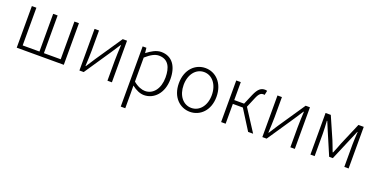

<svg xmlns="http://www.w3.org/2000/svg" viewBox="-26 -1310 4501 2311"><g transform="rotate(20 2225.0 -154.5)"><path d="M100 0H703V-533H645V-50H430V-533H373V-50H158V-533H100Z M903 0H958L1189 -342C1210 -374 1243 -424 1264 -457H1269C1266 -385 1262 -316 1262 -256V0H1319V-533H1264L1033 -192L958 -76H953C956 -148 960 -219 960 -276V-533H903Z M1519 238H1577V46L1576 -52C1631 -9 1684 13 1733 13C1858 13 1968 -94 1968 -275C1968 -439 1895 -547 1754 -547C1689 -547 1628 -508 1576 -468H1574L1567 -533H1519ZM1728 -38C1689 -38 1634 -55 1577 -103V-411C1641 -467 1692 -496 1743 -496C1863 -496 1906 -403 1906 -275C1906 -132 1832 -38 1728 -38Z M2321 13C2450 13 2562 -89 2562 -266C2562 -444 2450 -547 2321 -547C2192 -547 2080 -444 2080 -266C2080 -89 2192 13 2321 13ZM2321 -37C2217 -37 2141 -130 2141 -266C2141 -402 2217 -496 2321 -496C2425 -496 2502 -402 2502 -266C2502 -130 2425 -37 2321 -37Z M2947 -280 3000 -406C3029 -477 3054 -488 3081 -488C3089 -488 3091 -489 3098 -486L3110 -542C3102 -545 3093 -547 3083 -547C3034 -547 2997 -525 2957 -432L2902 -303H2776V-533H2718V0H2776V-254H2904L3064 0H3128Z M3246 0H3301L3532 -342C3553 -374 3586 -424 3607 -457H3612C3609 -385 3605 -316 3605 -256V0H3662V-533H3607L3376 -192L3301 -76H3296C3299 -148 3303 -219 3303 -276V-533H3246Z M3862 0H3916V-288C3916 -331 3912 -397 3909 -450H3914C3929 -411 3946 -372 3962 -335L4083 -52H4130L4250 -335C4266 -372 4283 -411 4299 -450H4303C4300 -397 4296 -331 4296 -288V0H4351V-533H4283L4163 -252C4147 -207 4128 -162 4109 -117H4104C4088 -162 4069 -207 4052 -252L3929 -533H3862Z"/></g></svg>

Font: Spoqa Han Sans Neo Light
Style: Regular
Weight: 300
Designer: [Spoqa Han Sans Neo] Dong-huui Kim ___ Younghwa Kang ___ Yujin Lee ___ [Noto Sans] Ryoko NISHIZUKA ____ (kana & ideograp
Foundry: Spoqa (http://www.spoqa-han-sans.com)
Version: Version 1.100;hotconv 1.0.109;makeotfexe 2.5.65596